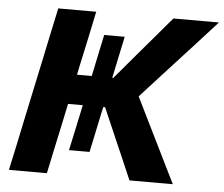

<svg xmlns="http://www.w3.org/2000/svg" viewBox="-51 -771 967 829"><g transform="rotate(5 432.5 -356.5)"><path d="M17 0Q29.5 -57 41 -111Q52 -164.5 66.5 -232.5L117.5 -472.5Q132 -542 143.8 -597.5Q155.5 -653 168.5 -713H333Q320.5 -654 309 -598.5Q297 -542.5 282 -473.5L274 -435H338L340 -445Q348 -482.5 357 -526Q366 -569.5 376 -616H465Q455 -569.5 446 -526Q437 -482.5 429 -445L426.5 -435H431.5L525 -545.5Q557 -583 590.2 -622Q623.5 -661 667.5 -713H865Q811.5 -654 760 -597.5Q708.5 -541 656.5 -484.5L547.5 -365L606.5 -245Q625.5 -206.5 647.5 -162Q669.5 -117 690.5 -74.5Q711.5 -32 727.5 0H539.5Q519 -47.5 501 -89.5Q482.5 -131 465 -172L407 -306H399.5L393.5 -280Q385.5 -241.5 376.2 -197.8Q367 -154 357 -107.5H268Q278 -154 287.5 -198.2Q297 -242.5 305 -280L310.5 -306H246.5L231 -232Q216.5 -164 205 -110.8Q193.5 -57.5 181.5 0Z"/></g></svg>

Font: Heraclito
Style: Bold Italic
Weight: 700
Italic angle: -12°
Designer: Kostas Bartsokas (font) & Cristiano Sobral (main changes)
Foundry: Kostas Bartsokas (font) & Cristiano Sobral (main changes)
Version: Version 1.00;July 8, 2020;FontCreator 13.0.0.2655 64-bit